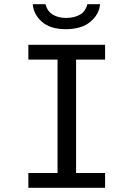

<svg xmlns="http://www.w3.org/2000/svg" viewBox="-20 -901 640 921"><path d="M116 0V-71H256V-615H116V-686H484V-615H345V-71H484V0ZM296 -761Q221 -761 181 -796.5Q141 -832 137 -881H198Q208 -845 234.5 -830Q261 -815 297 -815Q335 -815 362.5 -830Q390 -845 399 -881H460Q456 -832 413.5 -796.5Q371 -761 296 -761Z"/></svg>

Font: Chivo Mono Light
Style: Regular
Weight: 300
Monospace: yes
Designer: Hector Gatti
Foundry: Omnibus-Type
Version: Version 1.008